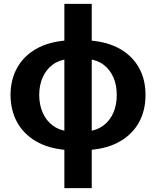

<svg xmlns="http://www.w3.org/2000/svg" viewBox="-20 -758 798 982"><path d="M315.2 8.8Q226.2 0.9 163.4 -35.8Q100.6 -72.6 67.4 -133.1Q34.3 -193.6 33.8 -272.5Q34.3 -350.9 67.6 -411Q100.9 -471.1 164.2 -507.5Q227.4 -543.8 316.6 -550.8H441.2Q531 -543.8 594.3 -507.5Q657.6 -471.1 691 -411Q724.4 -350.9 724.2 -272.5Q724.4 -193.4 691 -132.6Q657.6 -71.9 594.4 -35.3Q531.2 1.4 441.2 8.8ZM309.2 204.1V-738.3H449.2V204.1ZM431.6 -86.9Q477.2 -91.8 509.8 -116.7Q542.4 -141.5 559.9 -181.7Q577.4 -221.9 577 -272.5Q577.4 -322.9 559.9 -362.6Q542.4 -402.3 509.8 -426.9Q477.2 -451.5 431.6 -455.7H327Q281.6 -451.5 248.9 -426.9Q216.1 -402.3 198.4 -362.6Q180.8 -322.9 180.5 -272.5Q180.8 -221.9 198.4 -181.7Q216.1 -141.5 248.9 -116.7Q281.6 -91.8 327 -86.9Z"/></svg>

Font: Inter Tight
Style: Regular
Weight: 400
Designer: Rasmus Andersson
Foundry: rsms
Version: Version 3.002